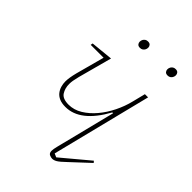

<svg xmlns="http://www.w3.org/2000/svg" viewBox="-206 -786 894 894"><g transform="rotate(45 241.0 -339.0)"><path d="M303 12Q295 12 285 7.5Q275 3 275 -13Q275 -23 280 -43L354 -338L349 -339Q274 -202 176 -202Q152 -202 136 -209Q120 -216 110.5 -228Q101 -240 96.5 -255Q92 -270 92 -286Q92 -310 102 -349L140 -490H55L57 -501L167 -512L122 -345Q117 -325 115 -313Q113 -301 113 -290Q113 -262 126.5 -241Q140 -220 179 -220Q214 -220 246 -239.5Q278 -259 304.5 -290.5Q331 -322 350.5 -361.5Q370 -401 380 -442L396 -506H417L294 -14L312 -6L447 -119L454 -111L365 -28Q339 -3 326.5 4.5Q314 12 303 12ZM227 -642Q216 -642 211 -648Q206 -654 206 -662Q206 -670 210 -677Q213 -682 218.5 -686Q224 -690 233 -690Q244 -690 249 -684Q254 -678 254 -670Q254 -662 250 -655Q247 -650 241.5 -646Q236 -642 227 -642ZM409 -642Q398 -642 393 -648Q388 -654 388 -662Q388 -670 392 -677Q395 -682 400.5 -686Q406 -690 415 -690Q426 -690 431 -684Q436 -678 436 -670Q436 -662 432 -655Q429 -650 423.5 -646Q418 -642 409 -642Z"/></g></svg>

Font: IBM Plex Serif Thin
Style: Italic
Weight: 100
Italic angle: -14°
Designer: Mike Abbink, Paul van der Laan, Pieter van Rosmalen
Foundry: Bold Monday
Version: Version 3.001